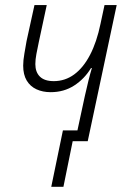

<svg xmlns="http://www.w3.org/2000/svg" viewBox="-20 -550 498 748"><path d="M179.7 177.7 225.1 -42H281.7L310.5 -175.8Q317.4 -207.5 324.5 -235.6Q331.5 -263.7 337.9 -284.7H334.5Q309.1 -242.7 269 -216.8Q229 -190.9 177.2 -190.9Q146.5 -190.9 122.1 -202.1Q97.7 -213.4 84 -236.3Q70.3 -259.3 70.3 -294.4Q70.3 -314.5 75 -341.3Q79.6 -368.2 83.5 -390.1L114.3 -530.3H162.1L131.3 -386.7Q126 -361.3 121.8 -339.6Q117.7 -317.9 117.7 -300.3Q117.7 -269 135.5 -251.5Q153.3 -233.9 189.5 -233.9Q233.4 -233.9 269 -260Q304.7 -286.1 330.8 -336.2Q356.9 -386.2 371.6 -457.5L387.2 -530.3H434.6L321.8 0H263.2L227.1 177.7Z"/></svg>

Font: Open Sans SemiCondensed Light
Style: Italic
Weight: 300
Width: 4
Italic angle: -12°
Designer: Monotype Design Team
Foundry: Monotype Imaging Inc.
Version: Version 3.000